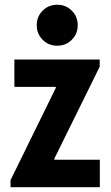

<svg xmlns="http://www.w3.org/2000/svg" viewBox="-20 -781 461 801"><path d="M23.9 0V-29.3L212.9 -414.6V-418.5H40V-532.7H396V-502.9L206.5 -118.7V-114.7H396.5V0ZM218.8 -590.3Q182.6 -590.3 158 -615Q133.3 -639.6 133.3 -675.8Q133.3 -711.9 158 -736.6Q182.6 -761.2 218.8 -761.2Q254.9 -761.2 279.5 -736.6Q304.2 -711.9 304.2 -675.8Q304.2 -639.6 279.5 -615Q254.9 -590.3 218.8 -590.3Z"/></svg>

Font: Reddit Sans Condensed
Style: Bold
Weight: 700
Designer: Stephen Hutchings
Foundry: Reddit
Version: Version 1.014